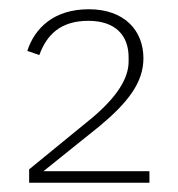

<svg xmlns="http://www.w3.org/2000/svg" viewBox="-20 -724 385 415"><path d="M303 -329H43V-358L180 -470C232 -514 258 -554 258 -591V-600C258 -647 230 -679 171 -679C111 -679 81 -649 65 -605L39 -614C55 -663 96 -704 172 -704C249 -704 290 -658 290 -598C290 -546 257 -503 196 -452L74 -354H303Z"/></svg>

Font: Plexus Sans ExtraLight
Style: Regular
Weight: 250
Version: Version 2.001;PS 002.001;hotconv 1.0.70;makeotf.lib2.5.58329